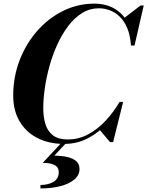

<svg xmlns="http://www.w3.org/2000/svg" viewBox="-20 -780 809 1054"><path d="M332.5 10Q248.5 10 185.5 -22.2Q122.5 -54.5 87.5 -114Q52.5 -173.5 52.5 -255Q52.5 -357.5 87.5 -448.8Q122.5 -540 184 -610Q245.5 -680 326 -720Q406.5 -760 497.5 -760Q561.5 -760 609 -732.2Q656.5 -704.5 682.8 -653Q709 -601.5 710 -530H699Q695 -586 678.8 -625Q662.5 -664 637.5 -688.2Q612.5 -712.5 582.8 -723.5Q553 -734.5 522.5 -734.5Q473 -734.5 431 -708.5Q389 -682.5 355.2 -638.2Q321.5 -594 295.5 -537.5Q269.5 -481 252.2 -419.2Q235 -357.5 226.2 -297.2Q217.5 -237 217.5 -185.5Q217.5 -137 229.5 -98.2Q241.5 -59.5 270.8 -37Q300 -14.5 352 -14.5Q411.5 -14.5 463.5 -42.2Q515.5 -70 559 -116.5Q602.5 -163 636.5 -220.5H648Q618 -159 571.5 -106.5Q525 -54 464.5 -22Q404 10 332.5 10ZM584 0 525.5 -69Q546.5 -87.5 568.2 -110.5Q590 -133.5 610 -164L636.5 -220.5H656L601 0ZM699 -530 697.5 -583.5Q691 -612 681.8 -634.2Q672.5 -656.5 657.5 -678L752 -750H769L718.5 -530ZM202 254.5V235.5Q244 235.5 273.2 218.5Q302.5 201.5 302.5 165.5Q302.5 137.5 279 125.8Q255.5 114 214.5 114L325.5 -5H352.5L278.5 74Q318 75 349 81.8Q380 88.5 398.2 104.5Q416.5 120.5 416.5 147.5Q416.5 181.5 388 205.5Q359.5 229.5 311 242Q262.5 254.5 202 254.5Z"/></svg>

Font: Bodoni Moda
Style: Bold Italic
Weight: 700
Italic angle: -13°
Version: Version 2.004